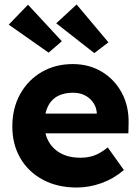

<svg xmlns="http://www.w3.org/2000/svg" viewBox="-20 -827 626 857"><path d="M323 10Q236 10 171 -25Q106 -60 70.5 -121.5Q35 -183 35 -262Q35 -344 70 -407Q105 -470 166 -505.5Q227 -541 305 -541Q378 -541 435 -506.5Q492 -472 524 -412Q556 -352 554 -275L553 -232H183Q195 -182 235.5 -152.5Q276 -123 339 -123Q374 -123 402 -133.5Q430 -144 461 -169L533 -68Q487 -29 432.5 -9.5Q378 10 323 10ZM307 -413Q204 -413 183 -320H412V-323Q409 -362 379.5 -387.5Q350 -413 307 -413ZM401 -590 231 -723 322 -807 464 -638ZM197 -592 19 -717 105 -806 256 -643Z"/></svg>

Font: Readex Pro bold
Style: Bold
Weight: 700
Designer: Bonnie Shaver-Troup, Thomas Jockin
Foundry: Lexend
Version: Version 1.200; ttfautohint (v1.8.3)